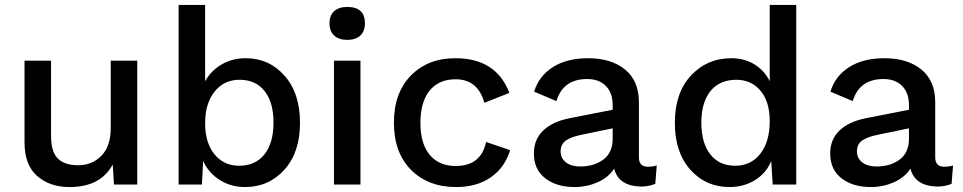

<svg xmlns="http://www.w3.org/2000/svg" viewBox="-20 -745 3887 775"><path d="M261 10Q181 10 130 -34.5Q79 -79 79 -170V-500H186V-197Q186 -132 213.5 -105Q241 -78 296 -78Q351 -78 389 -116Q427 -154 427 -229V-500H534V0H440L435 -81Q386 10 261 10Z M972 -510Q1066 -510 1128.5 -439.5Q1191 -369 1191 -249Q1191 -130 1128 -60Q1065 10 969 10Q912 10 867 -18.5Q822 -47 800 -95L795 0H701V-725H808V-417Q831 -459 874 -484.5Q917 -510 972 -510ZM946 -76Q1011 -76 1047.5 -122Q1084 -168 1084 -250Q1084 -332 1048 -377.5Q1012 -423 947 -423Q884 -423 846 -375Q808 -327 808 -248Q808 -169 845.5 -122.5Q883 -76 946 -76Z M1382 -717Q1453 -717 1453 -651Q1453 -619 1434.5 -601.5Q1416 -584 1382 -584Q1348 -584 1329 -601.5Q1310 -619 1310 -651Q1310 -683 1329 -700Q1348 -717 1382 -717ZM1435 -500V0H1328V-500Z M1818 -510Q1983 -510 2036 -370L1935 -330Q1909 -425 1819 -425Q1751 -425 1714 -379Q1677 -333 1677 -249Q1677 -165 1714.5 -120Q1752 -75 1819 -75Q1922 -75 1942 -172L2039 -139Q2018 -69 1961.5 -29.5Q1905 10 1821 10Q1708 10 1639 -59.5Q1570 -129 1570 -250Q1570 -370 1638.5 -440Q1707 -510 1818 -510Z M2596 -72Q2614 -72 2631 -77L2625 -3Q2599 8 2567 8Q2477 6 2459 -64Q2435 -28 2391.5 -9Q2348 10 2300 10Q2226 10 2180.5 -25.5Q2135 -61 2135 -126Q2135 -181 2171.5 -217Q2208 -253 2275 -267L2453 -302V-321Q2453 -370 2425.5 -398Q2398 -426 2350 -426Q2253 -426 2226 -337L2136 -375Q2155 -438 2211.5 -474Q2268 -510 2354 -510Q2447 -510 2503 -464.5Q2559 -419 2559 -332V-109Q2559 -72 2596 -72ZM2322 -73Q2378 -73 2415.5 -101Q2453 -129 2453 -185V-227L2327 -201Q2283 -192 2263 -177Q2243 -162 2243 -134Q2243 -106 2264.5 -89.5Q2286 -73 2322 -73Z M3087 -725H3194V0H3099L3093 -95Q3073 -46 3027.5 -18Q2982 10 2925 10Q2829 10 2766.5 -60Q2704 -130 2704 -249Q2704 -370 2769 -440Q2834 -510 2932 -510Q2985 -510 3025.5 -485Q3066 -460 3087 -417ZM2948 -76Q3011 -76 3049 -124.5Q3087 -173 3087 -256Q3087 -334 3050 -378.5Q3013 -423 2952 -423Q2885 -423 2848 -377.5Q2811 -332 2811 -250Q2811 -168 2847 -122Q2883 -76 2948 -76Z M3792 -72Q3810 -72 3827 -77L3821 -3Q3795 8 3763 8Q3673 6 3655 -64Q3631 -28 3587.5 -9Q3544 10 3496 10Q3422 10 3376.5 -25.5Q3331 -61 3331 -126Q3331 -181 3367.5 -217Q3404 -253 3471 -267L3649 -302V-321Q3649 -370 3621.5 -398Q3594 -426 3546 -426Q3449 -426 3422 -337L3332 -375Q3351 -438 3407.5 -474Q3464 -510 3550 -510Q3643 -510 3699 -464.5Q3755 -419 3755 -332V-109Q3755 -72 3792 -72ZM3518 -73Q3574 -73 3611.5 -101Q3649 -129 3649 -185V-227L3523 -201Q3479 -192 3459 -177Q3439 -162 3439 -134Q3439 -106 3460.5 -89.5Q3482 -73 3518 -73Z"/></svg>

Font: Elaine Sans Medium
Style: Regular
Weight: 500
Designer: Wei Huang
Foundry: Wei Huang
Version: Version 2.001;PS 002.001;hotconv 1.0.88;makeotf.lib2.5.64775